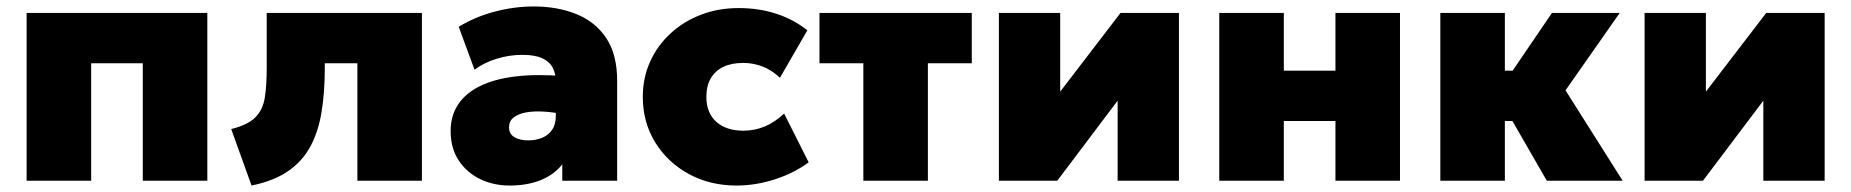

<svg xmlns="http://www.w3.org/2000/svg" viewBox="-20 -560 5737 595"><path d="M62.5 0V-520H622.5V0H422.5V-364H262.5V0Z M759.5 15 696.5 -160Q748 -173 771.2 -196.2Q794.5 -219.5 800.5 -256.8Q806.5 -294 806.5 -349V-520H1287.5V0H1087.5V-364H986.5V-349Q986.5 -272.5 976.2 -211.2Q966 -150 940.8 -104.2Q915.5 -58.5 871.5 -28.8Q827.5 1 759.5 15Z M1559.5 15Q1509.5 15 1468 -5Q1426.5 -25 1401.5 -62.8Q1376.5 -100.5 1376.5 -154Q1376.5 -200.5 1399.2 -235.5Q1422 -270.5 1466.5 -292.8Q1511 -315 1576.8 -323Q1642.5 -331 1728.5 -324L1729.5 -205Q1695.5 -212.5 1664.5 -214.2Q1633.5 -216 1609.5 -211.5Q1585.5 -207 1571.5 -195.8Q1557.5 -184.5 1557.5 -165.5Q1557.5 -145 1574 -135Q1590.5 -125 1617 -125Q1641 -125 1660.2 -133Q1679.5 -141 1691 -157.8Q1702.5 -174.5 1702.5 -201V-307Q1702.5 -331 1693 -349.8Q1683.5 -368.5 1661 -379.2Q1638.5 -390 1598.5 -390Q1558.5 -390 1519.2 -378Q1480 -366 1450.5 -344L1401.5 -477Q1453.5 -508.5 1514 -524.2Q1574.5 -540 1633.5 -540Q1708 -540 1766.5 -516.2Q1825 -492.5 1858.8 -441.8Q1892.5 -391 1892.5 -310V0H1722.5V-51Q1698.5 -19.5 1656.5 -2.2Q1614.5 15 1559.5 15Z M2263 15Q2180 15 2114.2 -21Q2048.5 -57 2010.2 -119.2Q1972 -181.5 1972 -260Q1972 -318.5 1994.5 -368.5Q2017 -418.5 2057.5 -456Q2098 -493.5 2152 -514.2Q2206 -535 2269 -535Q2331.5 -535 2385.5 -517.5Q2439.5 -500 2482 -466L2397 -319Q2371.5 -343 2342.8 -354Q2314 -365 2283 -365Q2247 -365 2221.5 -352.8Q2196 -340.5 2182.5 -317Q2169 -293.5 2169 -260Q2169 -210.5 2199.5 -182.8Q2230 -155 2284 -155Q2318.5 -155 2349.8 -168Q2381 -181 2410 -208L2486 -57Q2441 -23.5 2381.2 -4.2Q2321.5 15 2263 15Z M2655.5 0V-364H2519.5V-520H2991.5V-364H2855.5V0Z M3075.5 0V-520H3265.5V-276L3452.5 -520H3633.5V0H3443.5V-248L3256.5 0Z M3758.5 0V-520H3958.5V-341H4118.5V-520H4318.5V0H4118.5V-185H3958.5V0Z M4773.5 0 4618.5 -269 4789.5 -520H4999.5L4831.5 -280L5008.5 0ZM4443.5 0V-520H4643.5V-341H4803.5V-185H4643.5V0Z M5076.5 0V-520H5266.5V-276L5453.5 -520H5634.5V0H5444.5V-248L5257.5 0Z"/></svg>

Font: Geologica Roman Black
Style: Regular
Weight: 900
Designer: Sindre Bremnes, Frode Helland
Foundry: Monokrom Skriftforlag AS
Version: Version 1.010;gftools[0.9.28]